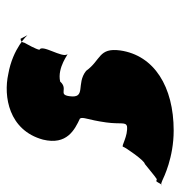

<svg xmlns="http://www.w3.org/2000/svg" viewBox="-2 -566 555 592"><g transform="rotate(90 276.0 -270.5)"><path d="M383 -528C248 -528 151 -468 136 -363C127 -296 166 -304 199 -258C239 -226 285 -260 277 -206C272 -171 255 -204 232 -178C188 -168 144 -206 148 -200C160 -184 116 -122 134 -114C132 -103 118 -78 112 -67C111 -59 106 -56 100 -56L89 -77C89 -77 129 -32 209 -18C277 -3 382 -19 411 -125C429 -199 380 -223 346 -239C340 -249 350 -262 358 -320C364 -364 356 -379 369 -384C400 -388 432 -365 433 -372C434 -378 476 -439 486 -439C498 -448 523 -470 533 -476C542 -473 539 -474 548 -488C552 -495 558 -484 537 -493C528 -497 467 -528 383 -528Z"/></g></svg>

Font: Hussar Przerywany
Style: Obl
Weight: 400
Foundry: Cannot Into Space Fonts
Version: Version 0.982